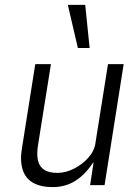

<svg xmlns="http://www.w3.org/2000/svg" viewBox="-20 -756 572 784"><path d="M195 8Q146 8 114.5 -10Q83 -28 72 -65Q61 -102 70 -153L124 -494H188L135 -162Q129 -124 135.5 -99Q142 -74 161.5 -62Q181 -50 214 -50Q248 -50 282.5 -67.5Q317 -85 341.5 -113Q366 -141 370 -174L421 -494H485L407 0H348L362 -92H360Q328 -43 287.5 -17.5Q247 8 195 8ZM298 -560 257 -736H328L346 -560Z"/></svg>

Font: Nunito Sans 7pt Condensed Light
Style: Italic
Weight: 300
Width: 3
Italic angle: -9°
Designer: Vernon Adams
Foundry: Vernon Adams
Version: Version 3.101;gftools[0.9.27]